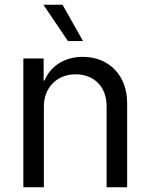

<svg xmlns="http://www.w3.org/2000/svg" viewBox="-20 -794 638 814"><path d="M166 -343C166 -423 222 -479 300 -479C380 -479 432 -425 432 -344V0H519V-358C519 -473 443 -553 331 -553C254 -553 194 -514 169 -453H165V-546H79V0H166ZM164 -774 268 -620H332L245 -774Z"/></svg>

Font: Wafeq
Style: Regular
Weight: 400
Designer: Rasmus Andersson & Azza Alameddine
Foundry: Google & TypeTogether
Version: Version 3.000;FEAKit 1.0